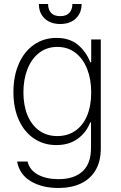

<svg xmlns="http://www.w3.org/2000/svg" viewBox="-20 -727 601 957"><path d="M65.4 78.1H117.2Q127.9 121.1 169.4 143.6Q210.9 166 271.5 166Q349.1 166 391.4 127.2Q433.6 88.4 433.6 10.7V-117.2H429.7Q410.6 -66.9 367.4 -35.4Q324.2 -3.9 260.7 -3.9Q198.2 -3.9 149.7 -36.4Q101.1 -68.8 74 -128.7Q46.9 -188.5 46.9 -267.6Q46.9 -347.2 73.5 -408.4Q100.1 -469.7 148.9 -503.9Q197.8 -538.1 261.7 -538.1Q326.2 -538.1 367.7 -504.2Q409.2 -470.2 429.7 -417H434.6V-530.3H482.4V12.7Q482.4 77.6 456.1 121.8Q429.7 166 382.3 188Q335 210 271.5 210Q189 210 132.8 176Q76.7 142.1 65.4 78.1ZM434.6 -266.6Q434.6 -332 414.3 -383.3Q394 -434.6 356 -463.9Q317.9 -493.2 265.6 -493.2Q213.4 -493.2 175 -463.4Q136.7 -433.6 116.7 -382.1Q96.7 -330.6 96.7 -266.6Q96.7 -202.1 116.9 -152.8Q137.2 -103.5 175.3 -76.2Q213.4 -48.8 265.6 -48.8Q317.4 -48.8 355.5 -75.2Q393.6 -101.6 414.1 -150.6Q434.6 -199.7 434.6 -266.6ZM280.3 -607.4Q231.4 -607.4 202.6 -634.8Q173.8 -662.1 173.8 -707H219.7Q219.7 -678.7 234.9 -662.6Q250 -646.5 280.3 -646.5Q310.1 -646.5 325.4 -662.8Q340.8 -679.2 340.8 -707H386.7Q386.7 -662.1 357.9 -634.8Q329.1 -607.4 280.3 -607.4Z"/></svg>

Font: Pretendard GOV ExtraLight
Style: Regular
Weight: 200
Designer: Base glyphs from Inter by Rasmus Andersson; Hangeul glyphs from Noto Sans CJK(Source Han Sans) by Jang Soo-young and Kan
Foundry: Kil Hyung-jin
Version: Version 1.309